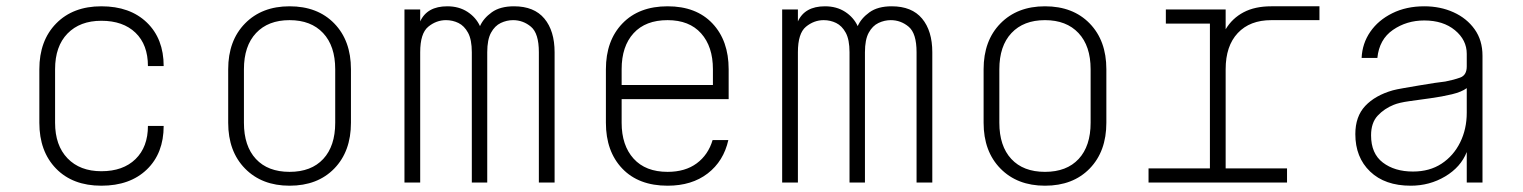

<svg xmlns="http://www.w3.org/2000/svg" viewBox="-20 -580 4840 610"><path d="M302 10Q211 10 158 -44.5Q105 -99 105 -190V-360Q105 -451 158.5 -505.5Q212 -560 302 -560Q393 -560 446.5 -508.5Q500 -457 500 -370H450Q450 -438 410.5 -476Q371 -514 302 -514Q234 -514 194.5 -473.5Q155 -433 155 -360V-190Q155 -118 194.5 -77Q234 -36 302 -36Q371 -36 410.5 -74.5Q450 -113 450 -180H500Q500 -93 446.5 -41.5Q393 10 302 10Z M900 10Q812 10 758.5 -44.5Q705 -99 705 -190V-360Q705 -451 758.5 -505.5Q812 -560 900 -560Q989 -560 1042 -505.5Q1095 -451 1095 -360V-190Q1095 -99 1042 -44.5Q989 10 900 10ZM900 -34Q969 -34 1007 -75Q1045 -116 1045 -190V-360Q1045 -434 1006.5 -475Q968 -516 900 -516Q832 -516 793.5 -475Q755 -434 755 -360V-190Q755 -116 793 -75Q831 -34 900 -34Z M1265 0V-550H1315V-512Q1337 -560 1401 -560Q1438 -560 1465 -542.5Q1492 -525 1505 -497Q1516 -522 1542.5 -541Q1569 -560 1613 -560Q1677 -560 1709.5 -521Q1742 -482 1742 -414V0H1692V-414Q1692 -474 1667 -495Q1642 -516 1610 -516Q1590 -516 1571 -507Q1552 -498 1540 -476Q1528 -454 1528 -414V0H1479V-414Q1479 -454 1467 -476Q1455 -498 1436.5 -507Q1418 -516 1397 -516Q1366 -516 1340.5 -495Q1315 -474 1315 -414V0Z M2101 10Q2009 10 1957 -44.5Q1905 -99 1905 -190V-360Q1905 -451 1957.5 -505.5Q2010 -560 2101 -560Q2192 -560 2243.5 -505.5Q2295 -451 2295 -360V-265H1955V-190Q1955 -118 1993 -76Q2031 -34 2101 -34Q2157 -34 2193.5 -61Q2230 -88 2244 -135H2294Q2279 -68 2228.5 -29Q2178 10 2101 10ZM1955 -310H2245V-360Q2245 -432 2207.5 -474Q2170 -516 2101 -516Q2031 -516 1993 -474.5Q1955 -433 1955 -360Z M2465 0V-550H2515V-512Q2537 -560 2601 -560Q2638 -560 2665 -542.5Q2692 -525 2705 -497Q2716 -522 2742.5 -541Q2769 -560 2813 -560Q2877 -560 2909.5 -521Q2942 -482 2942 -414V0H2892V-414Q2892 -474 2867 -495Q2842 -516 2810 -516Q2790 -516 2771 -507Q2752 -498 2740 -476Q2728 -454 2728 -414V0H2679V-414Q2679 -454 2667 -476Q2655 -498 2636.5 -507Q2618 -516 2597 -516Q2566 -516 2540.5 -495Q2515 -474 2515 -414V0Z M3300 10Q3212 10 3158.5 -44.5Q3105 -99 3105 -190V-360Q3105 -451 3158.5 -505.5Q3212 -560 3300 -560Q3389 -560 3442 -505.5Q3495 -451 3495 -360V-190Q3495 -99 3442 -44.5Q3389 10 3300 10ZM3300 -34Q3369 -34 3407 -75Q3445 -116 3445 -190V-360Q3445 -434 3406.5 -475Q3368 -516 3300 -516Q3232 -516 3193.5 -475Q3155 -434 3155 -360V-190Q3155 -116 3193 -75Q3231 -34 3300 -34Z M3629 0V-45H3824V-505H3684V-550H3874V-487Q3895 -522 3931 -541Q3967 -560 4019 -560H4172V-516H4019Q3951 -516 3912.5 -475Q3874 -434 3874 -360V-45H4069V0Z M4462 10Q4380 10 4333 -35Q4286 -80 4286 -154Q4286 -210 4317.5 -243.5Q4349 -277 4405 -293Q4416 -296 4439 -300Q4462 -304 4488.5 -308.5Q4515 -313 4538 -316.5Q4561 -320 4572 -321Q4598 -326 4619 -333.5Q4640 -341 4640 -369V-409Q4640 -453 4602.5 -484Q4565 -515 4505 -515Q4449 -515 4405.5 -485Q4362 -455 4356 -396H4306Q4308 -442 4333.5 -479Q4359 -516 4403.5 -538Q4448 -560 4505 -560Q4556 -560 4598 -541Q4640 -522 4665 -487Q4690 -452 4690 -403V0H4640V-97Q4621 -49 4571.5 -19.5Q4522 10 4462 10ZM4469 -35Q4522 -35 4560 -60Q4598 -85 4619 -127.5Q4640 -170 4640 -222V-300Q4624 -288 4593 -280.5Q4562 -273 4525.5 -268Q4489 -263 4457 -258.5Q4425 -254 4408 -247Q4378 -235 4357 -212.5Q4336 -190 4336 -150Q4336 -92 4373.5 -63.5Q4411 -35 4469 -35Z"/></svg>

Font: Tiny Thin
Style: Regular
Weight: 100
Monospace: yes
Designer: Philipp Nurullin, Konstantin Bulenkov
Foundry: JetBrains
Version: Version 2.251; ttfautohint (v1.8.4.7-5d5b)